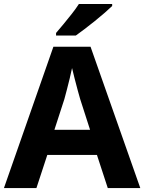

<svg xmlns="http://www.w3.org/2000/svg" viewBox="-20 -954 732 974"><path d="M0 0 250.9 -717H439.3L691.7 0H526.7L471.8 -167.9H219.9L164.8 0ZM256 -295.5H436.9L386.8 -451.1Q382.6 -465.8 374.3 -495.7Q366.1 -525.5 358.1 -557.5Q350.1 -589.4 345.5 -608.7Q341.1 -586.3 333.7 -556.4Q326.4 -526.4 319.1 -498.4Q311.7 -470.4 306.5 -451.1ZM549 -923.6Q534.5 -909.6 511.4 -889.3Q488.3 -869 461.4 -847.5Q434.5 -826 409.1 -806.5Q383.7 -787 364.5 -773.6H264.4V-786.8Q280.6 -805.8 302.1 -831.5Q323.5 -857.2 344.8 -884.4Q366.1 -911.6 380.1 -933.6H549Z"/></svg>

Font: Noto Sans Symbols
Style: Regular
Weight: 400
Designer: Monotype Design Team
Foundry: Monotype Imaging Inc.
Version: Version 2.002